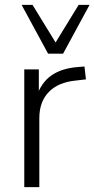

<svg xmlns="http://www.w3.org/2000/svg" viewBox="-20 -771 389 791"><path d="M80 0V-485H140V-371H130Q149 -430 191.5 -460Q234 -490 303 -495L328 -497L334 -444L291 -439Q220 -432 181 -392Q142 -352 142 -284V0ZM178 -550 69 -751H114L209 -596L304 -751H349L240 -550Z"/></svg>

Font: Nunito Sans 12pt ExtraLight Light
Style: Regular
Weight: 300
Version: Version 3.101;gftools[0.9.27]